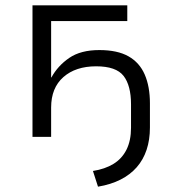

<svg xmlns="http://www.w3.org/2000/svg" viewBox="-20 -514 647 721"><path d="M348 187 329 128Q374 121 406 101.5Q438 82 455 48Q472 14 472 -34V-122Q472 -193 444 -229Q416 -265 341 -265Q264 -265 218 -224.5Q172 -184 172 -110V0H102V-494H458V-435H172V-223H173Q197 -267 240 -296.5Q283 -326 353 -326Q421 -326 462.5 -302.5Q504 -279 523.5 -234Q543 -189 543 -126V-35Q543 11 530.5 48.5Q518 86 493.5 114Q469 142 432.5 160.5Q396 179 348 187Z"/></svg>

Font: Nunito Sans 7pt Light
Style: Regular
Weight: 300
Designer: Vernon Adams
Foundry: Vernon Adams
Version: Version 3.101;gftools[0.9.27]